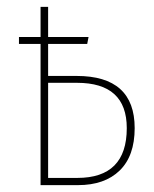

<svg xmlns="http://www.w3.org/2000/svg" viewBox="-20 -539 447 559"><path d="M203.1 -317.9Q372.1 -317.9 372.1 -166Q372.1 -85 328.4 -42.5Q284.7 0 207 0H98.1V-411.1H35.2V-431.2H98.1V-519H120.1V-431.2H237.8L233.9 -411.1H120.1V-317.9ZM205.1 -21Q349.1 -21 349.1 -166Q349.1 -297.9 204.1 -297.9H120.1V-21Z"/></svg>

Font: Fira Sans Compressed Thin
Style: Regular
Weight: 100
Width: 1
Designer: Carrois Corporate & Edenspiekermann AG
Foundry: Carrois Corporate GbR & Edenspiekermann AG
Version: Version 4.203;PS 004.203;hotconv 1.0.88;makeotf.lib2.5.64775